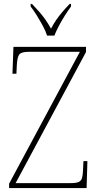

<svg xmlns="http://www.w3.org/2000/svg" viewBox="-20 -951 499 971"><path d="M26 0V-22L384 -689H126Q87 -689 77 -675Q67 -661 65 -620L63 -578H43L48 -714H415V-688L59 -25H340Q366 -25 378.5 -31Q391 -37 395 -51.5Q399 -66 400 -93L402 -136H422L418 0ZM218 -771Q211 -794 196.5 -820.5Q182 -847 166 -873Q150 -899 135 -918V-931H142Q164 -908 180.5 -889Q197 -870 210.5 -850.5Q224 -831 238 -806Q251 -831 264.5 -850.5Q278 -870 294 -889Q310 -908 332 -931H339V-918Q325 -899 308.5 -873Q292 -847 278 -820.5Q264 -794 255 -771Z"/></svg>

Font: Noto Serif Khmer SemiCondensed Thin
Style: Regular
Weight: 250
Width: 4
Designer: Danh Hong and the Monotype Design Team
Foundry: Monotype Imaging Inc.
Version: Version 2.004